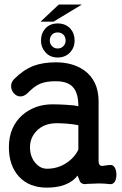

<svg xmlns="http://www.w3.org/2000/svg" viewBox="-20 -816 540 853"><path d="M343.8 -795.9H241.2L160.2 -719.7H217.8ZM236.3 -711.9Q201.2 -711.9 180.7 -688.5Q162.1 -667 162.1 -635.7Q162.1 -606.4 180.7 -585Q201.2 -560.5 236.3 -560.5Q271.5 -560.5 293 -585Q311.5 -605.5 311.5 -635.7Q311.5 -667 293 -688.5Q271.5 -711.9 236.3 -711.9ZM236.3 -671.9Q252 -671.9 262.7 -661.1Q271.5 -650.4 271.5 -635.7Q271.5 -622.1 262.7 -612.3Q252.9 -600.6 236.3 -600.6Q219.7 -600.6 210 -612.3Q201.2 -622.1 201.2 -635.7Q201.2 -650.4 210 -661.1Q219.7 -671.9 236.3 -671.9ZM324.2 -36.1 330.1 -22.5Q334 -9.8 337.9 -5.9Q344.7 2 358.4 2L366.2 1Q402.3 -1 418.9 -1Q444.3 -1 467.8 2Q481.4 3.9 490.2 -8.8Q497.1 -21.5 497.1 -40Q497.1 -58.6 490.2 -71.3Q481.4 -85 467.8 -83L457 -82Q432.6 -77.1 426.8 -80.1Q418 -84 418 -103.5V-365.2Q418 -458 353.5 -503.9Q302.7 -539.1 228.5 -539.1Q170.9 -539.1 128.9 -523.4Q84 -505.9 43.9 -465.8Q29.3 -452.1 29.3 -433.6Q29.3 -416 41 -402.3Q52.7 -388.7 68.4 -387.7Q85.9 -386.7 101.6 -401.4Q132.8 -433.6 159.2 -444.3Q185.5 -455.1 228.5 -455.1Q284.2 -455.1 307.6 -424.8Q328.1 -398.4 328.1 -343.8Q312.5 -348.6 271.5 -350.6Q237.3 -352.5 212.9 -352.5Q134.8 -352.5 79.1 -304.7Q19.5 -251 19.5 -162.1Q19.5 -80.1 64.5 -31.2Q109.4 17.6 188.5 17.6Q233.4 17.6 267.6 4.9Q305.7 -9.8 324.2 -36.1ZM328.1 -151.4Q311.5 -116.2 276.4 -92.8Q237.3 -66.4 188.5 -66.4Q158.2 -66.4 135.7 -93.8Q113.3 -121.1 113.3 -162.1Q113.3 -203.1 141.6 -233.4Q174.8 -268.6 232.4 -268.6Q249 -268.6 278.3 -266.6Q309.6 -263.7 328.1 -259.8Z"/></svg>

Font: GungsuhChe
Style: Regular
Weight: 400
Monospace: yes
Version: Version 2.21